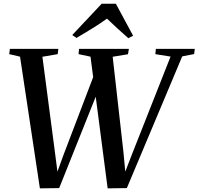

<svg xmlns="http://www.w3.org/2000/svg" viewBox="-20 -1005 1065 1030"><path d="M194 5.5 87.5 -701 29.5 -714.5 33 -743H293L289.5 -714.5L207.5 -700.5L273.5 -197.5L293.5 -43L271.5 -38.5L320.5 -173.5L501.5 -648L539 -600L297.5 4ZM557.5 5.5 465.5 -701 401.5 -714.5 404 -743H671.5L666.5 -714L584.5 -700.5L642 -191L656 -43L634.5 -39L687.5 -176L895 -701.5L813.5 -714.5L816 -743H1025L1021.5 -715L957.5 -702.5L660.5 4ZM367.5 -817 525.5 -985H601.5L694 -813.5L668.5 -800Q639.5 -825.5 610.5 -852Q581.5 -878.5 554 -905Q517 -878.5 475.8 -853Q434.5 -827.5 390.5 -801.5Z"/></svg>

Font: Merriweather 96pt Medium
Style: Italic
Weight: 500
Italic angle: -7.8°
Version: Version 2.101